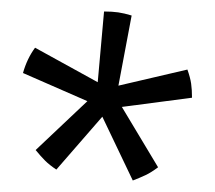

<svg xmlns="http://www.w3.org/2000/svg" viewBox="-20 -669 374 334"><path d="M211 -355 158 -466 78 -374Q66 -382 58.5 -389.5Q51 -397 42 -408L132 -493L20 -542Q27 -567 41 -586L150 -526L161 -649Q175 -649 185.5 -647.5Q196 -646 209 -642L186 -520L306 -548Q311 -534 312.5 -523.5Q314 -513 314 -499L192 -483L255 -378Q243 -369 233.5 -364.5Q224 -360 211 -355Z"/></svg>

Font: Scope One
Style: Regular
Weight: 400
Designer: Dalton Maag Ltd
Foundry: Dalton Maag Ltd
Version: Version 1.001; ttfautohint (v1.4.1) -l 11 -r 50 -G 50 -x 14 